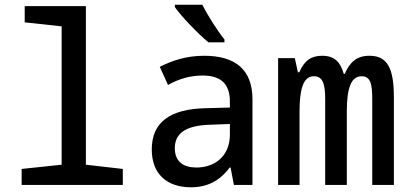

<svg xmlns="http://www.w3.org/2000/svg" viewBox="-20 -786 1729 816"><path d="M72 0H502V-68L345 -86V-760H85V-691L242 -674V-86L72 -68Z M866 -606H934V-618C905 -654 862 -721 840 -766H723V-756C749 -718 823 -641 866 -606ZM792 10C860 10 914 -17 956 -74H960L974 0H1053V-364C1053 -490 980 -549 848 -549C772 -549 713 -529 659 -502L694 -425C738 -450 788 -465 840 -465C911 -465 957 -437 957 -354V-329L850 -326C705 -322 625 -268 625 -151C625 -45 691 10 792 10ZM815 -74C761 -74 723 -98 723 -156C723 -219 768 -253 875 -256L957 -259V-214C957 -119 889 -74 815 -74Z M1162 0H1253V-309C1253 -400 1266 -462 1314 -462C1353 -462 1362 -427 1362 -364V0H1454V-313C1454 -409 1471 -462 1517 -462C1556 -462 1562 -426 1562 -364V0H1654V-371C1654 -494 1628 -549 1550 -549C1496 -549 1467 -522 1445 -472H1441C1427 -522 1402 -549 1349 -549C1304 -549 1274 -530 1252 -479H1246L1233 -539H1162Z"/></svg>

Font: Noto Sans Mono SemiCondensed Medium
Style: Regular
Weight: 500
Width: 4
Designer: Monotype Design Team
Foundry: Monotype Imaging Inc.
Version: Version 2.014